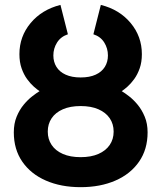

<svg xmlns="http://www.w3.org/2000/svg" viewBox="-20 -755 662 787"><path d="M362.8 -614.5Q392.3 -605 407.3 -580.8Q422.4 -556.6 422.4 -527.6Q422.4 -501.2 409.7 -480.8Q397 -460.4 372.2 -449Q347.4 -437.5 310.5 -437.5Q274.2 -437.5 249.1 -449Q224.1 -460.4 211.4 -480.8Q198.7 -501.2 198.7 -527.6Q198.7 -556.6 213.9 -580.7Q229 -604.7 258.3 -614.5L227.8 -734.9Q151.4 -715.6 105.5 -660.5Q59.6 -605.5 59.6 -533Q59.6 -500.2 68.5 -475Q77.4 -449.7 90.9 -431Q104.5 -412.4 118.4 -400.1Q132.3 -387.9 142.1 -381.3Q129.9 -374 112.1 -360.2Q94.2 -346.4 77 -325.7Q59.8 -304.9 48.2 -276.7Q36.6 -248.5 36.6 -212.6Q36.6 -142.6 71.5 -92.2Q106.4 -41.7 168.2 -14.8Q230 12.2 310.5 12.2Q391.1 12.2 453 -14.8Q514.9 -41.7 549.9 -92.2Q585 -142.6 585 -212.6Q585 -248.5 573.2 -276.7Q561.5 -304.9 544.3 -325.7Q527.1 -346.4 509.3 -360.2Q491.5 -374 479 -381.3Q489 -387.9 502.8 -400.1Q516.6 -412.4 530.2 -431Q543.7 -449.7 552.6 -475Q561.5 -500.2 561.5 -533Q561.5 -605.5 515.6 -660.6Q469.7 -715.8 393.3 -734.9ZM310.5 -320.3Q353.3 -320.3 383.4 -307.1Q413.6 -293.9 429.7 -270.4Q445.8 -246.8 445.8 -215.6Q445.8 -184.3 429.7 -160.8Q413.6 -137.2 383.4 -124Q353.3 -110.8 310.5 -110.8Q267.8 -110.8 237.7 -124Q207.5 -137.2 191.7 -160.8Q175.8 -184.3 175.8 -215.6Q175.8 -246.8 191.7 -270.4Q207.5 -293.9 237.7 -307.1Q267.8 -320.3 310.5 -320.3Z"/></svg>

Font: Giphurs
Style: Regular
Weight: 400
Version: Version 2.010